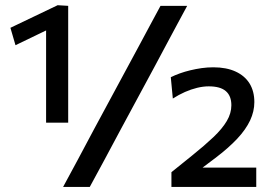

<svg xmlns="http://www.w3.org/2000/svg" viewBox="-20 -736 1069 756"><path d="M41 -558 21 -626.5Q69 -649.5 115 -671.5Q161 -693.5 207 -715.5L204 -636.5Q167.5 -619 127 -599.5Q86.5 -580 41 -558ZM161.5 -253Q161.5 -289.5 161.5 -323.8Q161.5 -358 161.5 -399.5V-535.5Q161.5 -571.5 161.5 -606.8Q161.5 -642 161.5 -677L207 -715.5L248.5 -713Q248.5 -674 248.5 -633.5Q248.5 -593 248.5 -552V-399.5Q248.5 -358 248.5 -323.8Q248.5 -289.5 248.5 -253ZM228.5 0Q258.5 -55 286.8 -108Q315 -161 351.5 -229.5L485 -477Q510.5 -524 531.5 -563.2Q552.5 -602.5 572 -638.8Q591.5 -675 612 -713H717Q696.5 -675 677 -638.8Q657.5 -602.5 636.5 -563.2Q615.5 -524 590.5 -477L457 -229.5Q420.5 -161 392 -108Q363.5 -55 333.5 0ZM655 0V-58Q675.5 -74.5 696.2 -91.2Q717 -108 737.5 -124.5Q786 -163.5 820.5 -196.2Q855 -229 873 -259.5Q891 -290 891 -321.5Q891 -358.5 869.2 -377.2Q847.5 -396 802 -396Q780 -396 756.2 -390.2Q732.5 -384.5 708.2 -373.8Q684 -363 660.5 -348L652.5 -432Q668.5 -440 688 -447Q707.5 -454 729.2 -459.2Q751 -464.5 774 -467.8Q797 -471 820 -471Q871.5 -471 907.8 -454.2Q944 -437.5 962.8 -407Q981.5 -376.5 981.5 -334Q981.5 -297.5 964.8 -261.8Q948 -226 913.8 -189.5Q879.5 -153 828 -114L753 -57.5L740.5 -76H814Q858 -76 902 -76Q946 -76 989 -76V0Z"/></svg>

Font: Commissioner Thin Medium
Style: Regular
Weight: 500
Version: Version 1.000